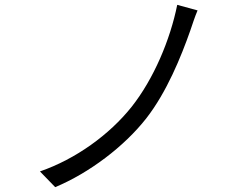

<svg xmlns="http://www.w3.org/2000/svg" viewBox="-20 -760 1040 793"><path d="M796 -717 712 -740C683 -596 615 -434 523 -318C432 -204 293 -103 145 -52L208 13C349 -46 493 -155 584 -271C669 -380 728 -526 766 -634C774 -657 785 -692 796 -717Z"/></svg>

Font: Noto Sans HK DemiLight
Style: Regular
Weight: 350
Designer: Ryoko NISHIZUKA 西塚涼子 (kana, bopomofo & ideographs); Paul D. Hunt (Latin, Greek & Cyrillic); Sandoll Communications 산돌커뮤니
Foundry: Adobe
Version: Version 2.004;hotconv 1.0.118;makeotfexe 2.5.65603